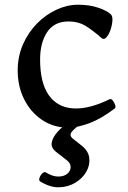

<svg xmlns="http://www.w3.org/2000/svg" viewBox="-20 -531 544 814"><path d="M268 10Q207 10 158.5 -22.5Q110 -55 82.5 -110Q55 -165 55 -232Q55 -292 77.5 -343Q100 -394 137 -431.5Q174 -469 219.5 -490Q265 -511 311 -511Q360 -511 397.5 -498Q435 -485 450 -470Q458 -462 456.5 -442.5Q455 -423 448 -403Q441 -383 430.5 -372Q420 -361 410 -370Q379 -398 346.5 -419Q314 -440 270 -440Q210 -440 180 -395Q150 -350 150 -279Q150 -180 186.5 -128Q223 -76 289.5 -71.5Q356 -67 444 -110Q451 -114 458 -105Q465 -96 468.5 -85Q472 -74 465 -70Q408 -27 358.5 -8.5Q309 10 268 10ZM174 200Q204 218 228 217.5Q252 217 265.5 205.5Q279 194 279.5 178Q280 162 264 149L218 113Q195 95 199.5 72.5Q204 50 224.5 27.5Q245 5 271 -13L327 -8Q297 12 284.5 27.5Q272 43 289 57L326 86Q355 109 358.5 139Q362 169 346 197Q330 225 299.5 243.5Q269 262 230.5 263Q192 264 150 238Q144 234 147.5 223Q151 212 159.5 204Q168 196 174 200Z"/></svg>

Font: Anvers
Style: Regular
Weight: 400
Designer: Ishtar van Looy
Version: Version 1.000